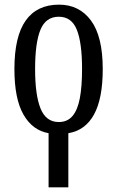

<svg xmlns="http://www.w3.org/2000/svg" viewBox="-20 -566 504 826"><path d="M189 7Q120 -5 81 -73Q42 -141 42 -269Q42 -409 90.5 -477.5Q139 -546 234 -546Q321 -546 371.5 -477.5Q422 -409 422 -269Q422 -142 384.5 -73.5Q347 -5 274 7V240H189ZM233 -41Q270 -41 292 -67Q314 -93 323.5 -143.5Q333 -194 333 -269Q333 -382 310.5 -438Q288 -494 233 -494Q177 -494 154 -438Q131 -382 131 -269Q131 -157 154.5 -99Q178 -41 233 -41Z"/></svg>

Font: Noto Serif ExtraCondensed
Style: Regular
Weight: 400
Width: 2
Designer: Monotype Design Team
Foundry: Monotype Imaging Inc.
Version: Version 2.013